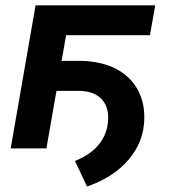

<svg xmlns="http://www.w3.org/2000/svg" viewBox="-20 -548 627 709"><path d="M533.7 -418H224.1L207.5 -323.2H280.8Q334 -322.3 378.4 -306.6Q422.9 -291 454.1 -261.5Q485.4 -231.9 501 -188.7Q516.6 -145.5 511.7 -89.8Q507.8 -46.4 489 -9.8Q470.2 26.9 441.4 56.2Q412.6 85.4 376.2 106.7Q339.8 127.9 301.3 140.6L256.8 46.4Q280.3 37.1 300.8 24.2Q321.3 11.2 337.2 -5.6Q353 -22.5 363.8 -43.7Q374.5 -64.9 377.9 -90.8Q385.3 -146.5 358.4 -178.5Q331.5 -210.4 275.9 -212.4H188.5L151.4 0H19.5L111.3 -528.3H553.2Z"/></svg>

Font: Roboto Mono
Style: Bold Italic
Weight: 700
Designer: Google
Version: Version 2.000985; 2015; ttfautohint (v1.3)